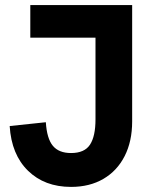

<svg xmlns="http://www.w3.org/2000/svg" viewBox="-20 -717 597 754"><path d="M18 -222 160 -237Q164 -173 187.5 -144.5Q211 -116 259 -116Q312 -116 333.5 -149Q355 -182 355 -248V-569H99V-697H499V-240Q499 -162 469.5 -104Q440 -46 386 -14.5Q332 17 259 17Q155 17 90 -46.5Q25 -110 18 -222Z"/></svg>

Font: Hanken Grotesk ExtraBold
Style: Regular
Weight: 800
Designer: Alfredo Marco Pradil
Foundry: Hanken Design Co.
Version: Version 3.014